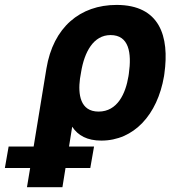

<svg xmlns="http://www.w3.org/2000/svg" viewBox="-131 -573 742 796"><path d="M61.4 -288.4 8.5 34.4H-95.2L-110.8 123.6H-6L-19.2 203.1H127.8L140.6 123.6H243.3L258.9 34.4H155.2L168.3 -47.6C192.5 -11 230.5 9.9 289.1 9.9C423.7 9.9 521.7 -96.6 549 -257.1L550.4 -267C572.4 -423.3 530.9 -552.6 352.3 -552.6C201 -552.6 89.5 -459.9 61.4 -288.4ZM200.6 -246.8 205.3 -274.5C218.8 -357.2 256.4 -427.6 327.4 -427.6C403.8 -427.6 415.5 -354 403.1 -267L401.6 -257.1C389.9 -185.4 356.2 -110.4 277.7 -110.4C201 -110.4 192.1 -182.5 200.6 -246.8Z"/></svg>

Font: Magic Ui Pro
Style: Bold Italic
Weight: 700
Italic angle: -9.39999°
Designer: Stefan Endress, Andreas Faust
Version: Version 1.000;FEAKit 1.0